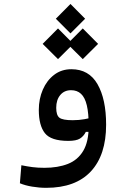

<svg xmlns="http://www.w3.org/2000/svg" viewBox="-20 -692 626 947"><path d="M208 234.4Q173.3 234.4 138.4 228.5Q103.5 222.7 78.1 211.9L85.4 123Q114.3 128.9 140.4 132.3Q166.5 135.7 199.2 135.7Q265.6 135.7 314.7 116.5Q363.8 97.2 390.6 52Q417.5 6.8 417.5 -70.3Q417.5 -133.8 408.2 -172.6Q398.9 -211.4 379.6 -229.2Q360.4 -247.1 330.6 -247.1Q296.9 -247.1 277.1 -223.1Q257.3 -199.2 257.3 -160.2Q257.3 -123.5 273.2 -111.3Q289.1 -99.1 338.4 -99.1Q370.1 -99.1 397.2 -104.2Q424.3 -109.4 462.9 -119.1L458 -41.5H403.3Q392.6 -20 374.3 -8.5Q356 2.9 316.9 2.9Q231.4 2.9 201.4 -35.2Q171.4 -73.2 171.4 -149.9Q171.4 -204.1 191.2 -249.8Q210.9 -295.4 247.1 -323Q283.2 -350.6 332 -350.6Q418.5 -350.6 460.9 -276.9Q503.4 -203.1 503.4 -76.7Q503.4 72.8 428 153.6Q352.5 234.4 208 234.4ZM327.6 -527.3 255.4 -599.6 327.6 -672.4 399.9 -599.6ZM388.2 -400.4 312.5 -475.6 388.2 -551.8 463.9 -475.6ZM266.1 -400.4 190.4 -475.6 266.1 -551.8 341.8 -475.6Z"/></svg>

Font: Cascadia Code
Style: Regular
Weight: 400
Monospace: yes
Designer: Aaron Bell
Foundry: Saja Typeworks
Version: Version 2106.017